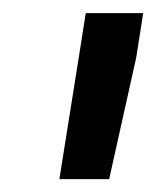

<svg xmlns="http://www.w3.org/2000/svg" viewBox="-20 -770 238 292"><path d="M197.8 -750 187 -681.6 146 -497.6H70.3L100.1 -684.6L110.4 -750Z"/></svg>

Font: Roboto Condensed Medium
Style: Italic
Weight: 500
Italic angle: -12°
Designer: Christian Robertson
Foundry: Google
Version: Version 3.0; 2020